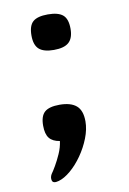

<svg xmlns="http://www.w3.org/2000/svg" viewBox="-73 -506 464 692"><g transform="rotate(-10 159.0 -160.0)"><path d="M151 -330Q114 -330 97 -345Q80 -360 80 -395Q80 -431 96.5 -445.5Q113 -460 151 -460Q189 -460 206 -445.5Q223 -431 223 -395Q223 -361 206 -345.5Q189 -330 151 -330ZM86 138Q65 144 61.5 132.5Q58 121 65 109Q71 101 81.5 83Q92 65 102 42.5Q112 20 115 -3Q89 -7 77 -22Q65 -37 65 -68Q65 -103 81.5 -117.5Q98 -132 136 -132Q177 -132 197.5 -114.5Q218 -97 218 -57Q218 -28 205.5 4Q193 36 173 64.5Q153 93 130 112.5Q107 132 86 138Z"/></g></svg>

Font: Goldman
Style: Regular
Weight: 400
Designer: Jaikishan Patel
Version: Version 1.000; ttfautohint (v1.8.3)